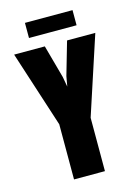

<svg xmlns="http://www.w3.org/2000/svg" viewBox="-110 -773 597 834"><g transform="rotate(-15 188.5 -356.0)"><path d="M117 0V-248L6 -591H144L185 -442L193 -397L201 -442L244 -591H371L256 -240V0ZM87 -644V-712H301V-644Z"/></g></svg>

Font: Alumni Sans ExtraBold
Style: Regular
Weight: 800
Designer: Robert E. Leuschke
Foundry: Robert E. Leuschke
Version: Version 1.018